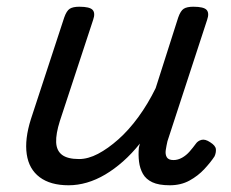

<svg xmlns="http://www.w3.org/2000/svg" viewBox="-20 -535 686 571"><path d="M184 16Q130 16 98 -8Q66 -32 59.5 -76.5Q53 -121 72 -181L171 -483Q178 -503 187.5 -509Q197 -515 216 -515Q247 -515 255.5 -505.5Q264 -496 257 -476L158 -175Q146 -137 147 -112Q148 -87 164.5 -74.5Q181 -62 215 -62Q242 -62 271.5 -77.5Q301 -93 332 -120.5Q363 -148 391.5 -187Q420 -226 443 -273L510 -483Q517 -503 526.5 -509Q536 -515 555 -515Q586 -515 594.5 -505.5Q603 -496 596 -476L478 -115Q475 -102 473 -89Q471 -76 476 -67.5Q481 -59 496 -59Q509 -59 521.5 -66Q534 -73 544 -84.5Q554 -96 562 -107Q568 -116 579 -119Q590 -122 605 -112Q621 -102 622 -91.5Q623 -81 618 -70Q607 -53 588 -32.5Q569 -12 543.5 2Q518 16 485 16Q452 16 433 7Q414 -2 405 -18Q396 -34 393.5 -54Q391 -74 393 -96L396 -108Q372 -78 346 -55Q320 -32 293 -16Q266 0 238.5 8Q211 16 184 16Z"/></svg>

Font: Playwrite NO
Style: Regular
Weight: 400
Designer: Veronika Burian, José Scaglione
Foundry: TypeTogether
Version: Version 1.002